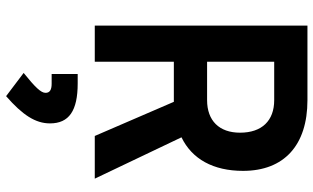

<svg xmlns="http://www.w3.org/2000/svg" viewBox="-218 -515 1022 626"><g transform="rotate(90 293.0 -202.0)"><path d="M63.5 0H181.2V-257.8H306.6C308.6 -257.8 310.5 -257.8 312 -257.8L423.3 0H562.5L427.7 -282.7C498.5 -316.9 537.1 -386.2 537.1 -483.4C537.1 -617.2 453.6 -693.4 306.6 -693.4H63.5ZM181.2 -366.2V-585H306.6C373.5 -585 412.6 -544.9 412.6 -473.6C412.6 -405.8 373.5 -366.2 306.6 -366.2ZM293.5 289.1C355 235.4 382.3 193.4 382.3 146C382.3 84 341.3 55.7 252 55.7H221.2V140.6H252.9C273.4 140.6 282.7 147 282.7 160.6C282.7 175.3 265.1 193.8 217.8 231.9Z"/></g></svg>

Font: Cascadia Code PL SemiBold
Style: Regular
Weight: 600
Monospace: yes
Designer: Aaron Bell
Foundry: Saja Typeworks
Version: Version 2404.023